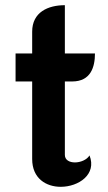

<svg xmlns="http://www.w3.org/2000/svg" viewBox="-20 -720 416 740"><path d="M104 -514H40V-406H104V-107C104 -32 158 0 214 0C283 0 354 -48 325 -121C315 -104 290 -94 269 -94C248 -94 230 -103 230 -123V-406H258C330 -406 346 -462 346 -514H230V-700C165 -700 104 -673 104 -598Z"/></svg>

Font: Mesarto
Style: Regular
Weight: 700
Designer: Mohamed Gaber
Foundry: Kief Type Foundry
Version: Version 2.020